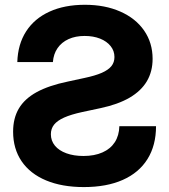

<svg xmlns="http://www.w3.org/2000/svg" viewBox="-20 -759 697 791"><path d="M34 -216.6Q34 -272.1 57.8 -312.2Q81.5 -352.2 131.2 -379.5Q181 -406.7 259.9 -423.1L328 -437.8Q372.5 -447.2 399.4 -459Q426.3 -470.9 438.9 -486.5Q451.5 -502.1 451.5 -524.2Q451.5 -549.3 435.8 -569Q420.1 -588.8 392.2 -599.9Q364.3 -610.9 328.7 -610.9Q291 -610.9 262.4 -597.9Q233.8 -584.9 217.1 -560.7Q200.4 -536.5 197.9 -503.3H51.3Q53.5 -576.5 87.5 -629.5Q121.6 -682.6 183.6 -710.9Q245.6 -739.3 329.9 -739.3Q412.4 -739.3 475.7 -711.3Q539.1 -683.4 573.9 -632.9Q608.7 -582.4 608.7 -516.6Q608.7 -464.5 585.1 -424.4Q561.4 -384.4 513.9 -356.6Q466.4 -328.9 394.6 -313.6L318.7 -297.4Q272.7 -287.4 244.4 -274.8Q216.1 -262.1 202.8 -245.5Q189.6 -228.8 189.6 -206Q189.6 -179.1 206.3 -158.8Q223 -138.6 253.5 -127.5Q283.9 -116.4 324 -116.4Q369.2 -116.4 402.2 -131.1Q435.3 -145.7 453 -173.2Q470.8 -200.8 471.7 -239.1H622.8Q622.8 -160.1 587.7 -103.8Q552.6 -47.5 485.9 -17.9Q419.2 11.7 325.5 11.7Q235.4 11.7 169.7 -15.8Q104 -43.3 69 -94.7Q34 -146.2 34 -216.6Z"/></svg>

Font: Intratopia Thin
Style: Regular
Weight: 100
Designer: Rasmus Andersson
Foundry: rsms
Version: Version 3.000;Glyphs 3.2.3 (3260)